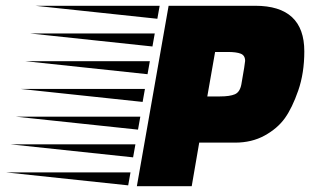

<svg xmlns="http://www.w3.org/2000/svg" viewBox="-270 -645 1074 665"><path d="M544 -151H420L394 0H204L314 -625H614Q784 -625 784 -467Q784 -392 763 -331.5Q742 -271 716.5 -235.5Q691 -200 646.5 -175.5Q602 -151 544 -151ZM492 -311Q526 -311 543.5 -318.5Q561 -326 566 -353Q579 -427 579 -434Q579 -453 564 -459Q549 -465 519 -465H475L448 -311ZM174 -3 -250 -48H182ZM208 -196 -216 -241H216ZM241 -388 -182 -433H249ZM258 -484 -165 -529H266ZM191 -100 -233 -145H199ZM275 -580 -148 -625H283ZM224 -292 -199 -337H232Z"/></svg>

Font: Faster One
Style: Regular
Weight: 400
Designer: Eduardo Rodriguez Tunni
Foundry: Eduardo Rodriguez Tunni
Version: Version 1.002